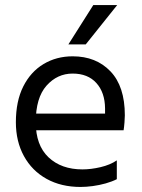

<svg xmlns="http://www.w3.org/2000/svg" viewBox="-20 -736 562 761"><path d="M93.8 -219.7V-285.8H396.4Q396.4 -288.8 396.4 -296.1Q396.4 -303.5 396.4 -306.5Q395.8 -369.5 361.9 -407Q328.1 -444.4 267.9 -444.4Q207 -444.4 164.3 -396.4Q121.7 -348.4 121.7 -251.6Q121.7 -160.3 172.4 -112.4Q223.2 -64.6 306.6 -64.6Q340.6 -64.6 378.6 -73.5Q416.6 -82.4 443 -100.4V-25.8Q424.2 -16.2 399 -9.1Q373.7 -2 347.8 1.5Q321.8 5 299 5Q222.5 5 164.7 -27Q106.8 -59.1 74.9 -117.3Q42.9 -175.5 42.9 -251.6Q42.9 -334.8 72.1 -393.1Q101.4 -451.4 152.5 -482.1Q203.6 -512.8 268.2 -512.8Q360.7 -512.8 417.7 -453.3Q474.8 -393.8 474.8 -278.9Q474.8 -270.1 473.4 -250.9Q471.9 -231.7 469.9 -219.7ZM251.1 -560.1 349.7 -715.8H444.4L319.9 -560.1Z"/></svg>

Font: Hind Variable Light
Style: Regular
Weight: 300
Designer: Manushi Parikh, Satya Rajpurohit
Foundry: Indian Type Foundry
Version: Version 3.000